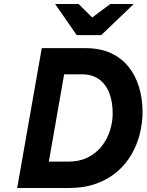

<svg xmlns="http://www.w3.org/2000/svg" viewBox="-20 -941 734 961"><path d="M66 0 189 -700H408Q481.5 -700 535.2 -675Q589 -650 624 -606Q659 -562 676.2 -504Q693.5 -446 693.5 -380Q693.5 -327 680.2 -272.8Q667 -218.5 639 -169.5Q611 -120.5 567.2 -82.5Q523.5 -44.5 462.8 -22.2Q402 0 323 0ZM224.5 -132H321Q377.5 -132 419.5 -153Q461.5 -174 489 -209Q516.5 -244 530.2 -287Q544 -330 544 -373.5Q544 -431 527 -475.2Q510 -519.5 475.8 -544.2Q441.5 -569 388.5 -569H301ZM364 -765 256 -921H373.5L441.5 -853.5L532 -921H649.5L486.5 -765Z"/></svg>

Font: Overpass ExtraBold
Style: Italic
Weight: 800
Italic angle: -10°
Designer: Delve Withrington, Dave Bailey, Thomas Jockin
Foundry: Delve Fonts LLC
Version: Version 4.000